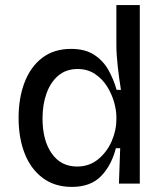

<svg xmlns="http://www.w3.org/2000/svg" viewBox="-20 -721 648 754"><path d="M262 13Q195 13 148 -22Q101 -57 77 -118Q53 -179 53 -258Q53 -336 76.5 -397.5Q100 -459 146 -494Q192 -529 259 -529Q314 -529 349.5 -506Q385 -483 405.5 -446.5Q426 -410 438 -368H455Q448 -410 442.5 -459Q437 -508 437 -544V-701H529V0H447L452 -139H435Q418 -72 377 -29.5Q336 13 262 13ZM283 -67Q331 -67 366 -96Q401 -125 419 -167.5Q437 -210 437 -250V-262Q437 -288 428 -320Q419 -352 400.5 -381.5Q382 -411 353 -430.5Q324 -450 285 -450Q240 -450 209.5 -424.5Q179 -399 163 -355Q147 -311 147 -256Q147 -170 183 -118.5Q219 -67 283 -67Z"/></svg>

Font: Bricolage Grotesque 12pt
Style: Regular
Weight: 400
Designer: Mathieu Triay
Foundry: Atelier Triay
Version: Version 1.001; ttfautohint (v1.8.4.7-5d5b);gftools[0.9.33.de